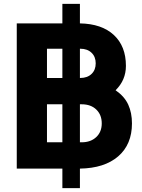

<svg xmlns="http://www.w3.org/2000/svg" viewBox="-20 -865 730 985"><path d="M66 -745H300V-845H390V-745Q502 -743 564 -685.5Q626 -628 626 -527Q626 -454 573 -402Q619 -370 638 -328Q657 -286 657 -232Q657 -124 586.5 -63Q516 -2 390 0V100H300V0H66ZM300 -135V-330H221V-135ZM300 -465V-615H221V-465ZM399 -135Q445 -135 473.5 -161.5Q502 -188 502 -232Q502 -276 474 -303Q446 -330 399 -330H390V-135ZM392 -465Q428 -465 449.5 -485.5Q471 -506 471 -540Q471 -574 449.5 -594.5Q428 -615 392 -615H390V-465Z"/></svg>

Font: BLUETTI 2.0
Style: Bold
Weight: 700
Designer: Stijn de Vries
Foundry: tokotype
Version: Version 2.005;October 31, 2023;FontCreator 14.0.0.2814 64-bi